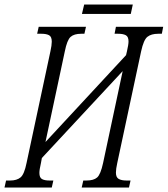

<svg xmlns="http://www.w3.org/2000/svg" viewBox="-49 -833 745 853"><path d="M-29 0 -22 -31H-4Q26 -31 42.5 -45Q59 -59 69 -109L175 -605Q181 -632 181 -648Q181 -670 169 -676.5Q157 -683 135 -683H116L123 -714H333L326 -683H312Q280 -683 264.5 -669Q249 -655 239 -605L153 -202L511 -588L515 -605Q522 -635 522 -649Q522 -670 510 -676.5Q498 -683 476 -683H460L466 -714H676L670 -683H654Q623 -683 606 -669.5Q589 -656 578 -605L472 -109Q466 -82 466 -66Q466 -45 478.5 -38Q491 -31 513 -31H531L524 0H314L321 -31H335Q367 -31 382.5 -44.5Q398 -58 409 -109L496 -517L137 -131L133 -109Q126 -79 126 -65Q126 -44 137.5 -37.5Q149 -31 171 -31H188L181 0ZM315 -771 325 -813H541L532 -771Z"/></svg>

Font: Noto Serif ExtraCondensed Light
Style: Italic
Weight: 300
Width: 2
Italic angle: -12°
Designer: Monotype Design Team
Foundry: Monotype Imaging Inc.
Version: Version 2.014; ttfautohint (v1.8.4.7-5d5b)